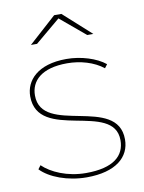

<svg xmlns="http://www.w3.org/2000/svg" viewBox="-82 -775 627 836"><g transform="rotate(-10 231.5 -357.0)"><path d="M234 3C363 3 426 -53 426 -131C426 -326 73 -209 73 -387C73 -451 121 -501 235 -501C293 -501 353 -484 394 -451L406 -467C367 -499 299 -520 235 -520C107 -520 52 -456 52 -387C52 -186 406 -304 406 -131C406 -63 357 -16 234 -16C151 -16 81 -48 44 -84L32 -68C71 -27 150 3 234 3ZM232 -700 343 -607H370L248 -717H216L94 -607H121Z"/></g></svg>

Font: Montserrat-Alt1 Thin
Style: Regular
Weight: 100
Designer: Differentunic
Foundry: Differentunic
Version: Version 7.222